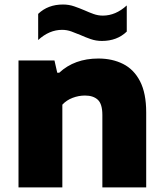

<svg xmlns="http://www.w3.org/2000/svg" viewBox="-20 -810 708 830"><path d="M60 0V-548.5H215.5L227.5 -495.5H236Q302 -557 405.5 -557Q465.5 -557 512.2 -533.5Q559 -510 585.5 -458.5Q612 -407 612 -324V0H422.5V-313Q422.5 -360.5 402.8 -378.8Q383 -397 347.5 -397Q320 -397 293.8 -387Q267.5 -377 249.5 -357.5V0ZM420.5 -633Q395 -633 372 -641Q349 -649 328 -658.5Q308 -667 288.5 -674Q269 -681 248.5 -681Q193 -681 145 -637V-750Q187 -790.5 252.5 -790.5Q278 -790.5 301 -782.5Q324 -774.5 345 -765.5Q365 -756.5 384.5 -749.5Q404 -742.5 424.5 -742.5Q480 -742.5 528 -786.5V-673.5Q486 -633 420.5 -633Z"/></svg>

Font: Encode Sans Semi Expanded ExtraBold
Style: Regular
Weight: 800
Width: 6
Designer: Multiple Designers
Foundry: Impallari Type
Version: Version 3.000; ttfautohint (v1.8.3) -l 8 -r 50 -G 200 -x 14 